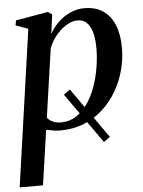

<svg xmlns="http://www.w3.org/2000/svg" viewBox="-57 -581 656 878"><g transform="rotate(-5 271.0 -142.0)"><path d="M428.5 59.5 399.5 80.5 236 -151 265 -172.5ZM-2.5 253.5 100 -465.5 43 -486 47.5 -508.5 195.5 -534.5 214.5 -521.5 202.5 -432.5Q218.5 -462 243.2 -485.8Q268 -509.5 298.8 -523.2Q329.5 -537 363 -537Q414 -537 448.8 -513.5Q483.5 -490 501.2 -446.2Q519 -402.5 519 -341Q519 -290 505.5 -239.5Q492 -189 465.8 -144Q439.5 -99 401.5 -64.2Q363.5 -29.5 314.2 -9.5Q265 10.5 205.5 10.5Q189.5 10.5 173 7.8Q156.5 5 141 1.5L104.5 253.5ZM149 -53Q158.5 -41 174.2 -33.5Q190 -26 212.5 -26Q251 -26 281.5 -45.8Q312 -65.5 334.8 -98.8Q357.5 -132 372.5 -174Q387.5 -216 395 -261.5Q402.5 -307 402.5 -349.5Q402.5 -392 394.2 -422Q386 -452 369.5 -468Q353 -484 327.5 -484Q301 -484 274 -467Q247 -450 225.8 -423.2Q204.5 -396.5 194 -365.5Z"/></g></svg>

Font: Merriweather 96pt Medium
Style: Italic
Weight: 500
Italic angle: -7.8°
Version: Version 2.101